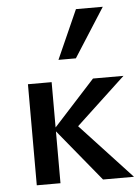

<svg xmlns="http://www.w3.org/2000/svg" viewBox="-52 -750 577 791"><g transform="rotate(-5 237.0 -354.5)"><path d="M342 0 159 -223 337 -418H463L226 -197V-263L470 0ZM68 0V-418H166V0ZM202 -507 292 -709H403L274 -507Z"/></g></svg>

Font: Ysabeau Infant SemiBold
Style: Regular
Weight: 600
Designer: Christian Thalmann (Catharsis Fonts)
Version: Version 2.002; featfreeze: ss01,ss02,lnum